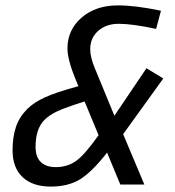

<svg xmlns="http://www.w3.org/2000/svg" viewBox="-20 -689 654 717"><path d="M82 -282.2Q106 -306.2 147.2 -325.2Q188.5 -344.2 272.9 -367.2L263.2 -390.1Q231.9 -466.3 231.9 -507.8Q231.9 -577.1 284.4 -623Q336.9 -668.9 420.9 -668.9Q486.3 -668.9 581.1 -648.9L563 -581.1Q474.1 -600.1 423.8 -600.1Q376.5 -600.1 346.7 -573.7Q316.9 -547.4 316.9 -504.9Q316.9 -474.6 335 -432.1L407.2 -256.8L526.9 -434.1L589.8 -396L439.9 -188L519 0H429.2L379.9 -119.1Q321.8 -44.9 277.6 -18.6Q233.4 7.8 169.9 7.8Q101.6 7.8 64.2 -27.6Q26.9 -63 26.9 -127.9Q26.9 -177.7 39.6 -215.1Q52.2 -252.4 82 -282.2ZM112.8 -140.1Q112.8 -102.5 132.6 -83.7Q152.3 -64.9 188 -64.9Q232.4 -64.9 264.9 -88.6Q297.4 -112.3 348.1 -184.1L295.9 -310.1Q222.7 -287.1 193.4 -273.2Q164.1 -259.3 146 -241.2Q112.8 -208 112.8 -140.1Z"/></svg>

Font: IntelOne Mono
Style: Italic
Weight: 400
Italic angle: -16°
Designer: Fred Shallcrass
Foundry: Frere-Jones Type LLC
Version: Version 1.200;hotconv 1.1.0;makeotfexe 2.6.0;FJTRelease1.2